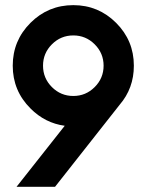

<svg xmlns="http://www.w3.org/2000/svg" viewBox="-20 -723 567 743"><path d="M263.7 -351.6Q312 -351.6 346.4 -386Q380.9 -420.4 380.9 -468.8Q380.9 -517.1 346.4 -551.5Q312 -585.9 263.7 -585.9Q215.3 -585.9 180.9 -551.5Q146.5 -517.1 146.5 -468.8Q146.5 -420.4 180.9 -386Q215.3 -351.6 263.7 -351.6ZM230.5 -236.3Q154.3 -246.6 98.1 -303.2Q29.3 -371.6 29.3 -468.8Q29.3 -565.9 97.9 -634.5Q166.5 -703.1 263.7 -703.1Q360.8 -703.1 429.4 -634.5Q498 -565.9 498 -468.8Q498 -381.3 442.9 -317.4L192.9 0H43.9Z"/></svg>

Font: Gerhaus
Style: Regular
Weight: 400
Designer: GGBotNet
Foundry: GGBotNet
Version: 1.01